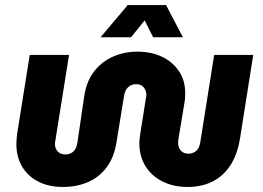

<svg xmlns="http://www.w3.org/2000/svg" viewBox="-20 -730 1042 762"><path d="M230 12Q174 12 132.5 -9Q91 -30 68 -68.5Q45 -107 45 -159Q45 -169 46 -179Q47 -189 48 -199L98 -512H254L200 -174Q198 -165 198 -159Q198 -141 209 -129Q220 -117 240 -117Q257 -117 270 -127.5Q283 -138 287 -163L315 -353Q324 -408 353.5 -446.5Q383 -485 428 -505Q473 -525 525 -525Q582 -525 624.5 -504Q667 -483 691 -446.5Q715 -410 715 -361Q715 -352 714.5 -342Q714 -332 712 -322L688 -177Q687 -174 687 -169.5Q687 -165 687 -162Q687 -144 698 -132Q709 -120 728 -120Q745 -120 758 -130.5Q771 -141 775 -166L830 -512H985L933 -183Q922 -115 893 -72Q864 -29 821.5 -8.5Q779 12 725 12Q668 12 624.5 -10Q581 -32 557 -71Q533 -110 533 -162Q533 -171 534.5 -181.5Q536 -192 537 -201L559 -340Q560 -343 560.5 -347Q561 -351 561 -353Q561 -370 550.5 -383Q540 -396 521 -396Q502 -396 489 -384.5Q476 -373 472 -348L442 -163Q432 -104 402.5 -65Q373 -26 328.5 -7Q284 12 230 12ZM379 -582 487 -710H639L706 -582H588L554 -649L500 -582Z"/></svg>

Font: MuseoModerno
Style: Bold Italic
Weight: 700
Italic angle: -9°
Designer: Pablo Cosgaya, Héctor Gatti, Marcela Romero, and the Authors of The MuseoModerno Project.
Foundry: Omnibus-Type Team
Version: Version 1.003